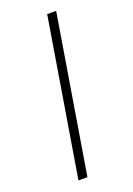

<svg xmlns="http://www.w3.org/2000/svg" viewBox="-142 -790 585 845"><g transform="rotate(-20 150.0 -367.5)"><path d="M73 0 194 -735H236L115 0Z"/></g></svg>

Font: Iosevka Aile Extralight
Style: Italic
Weight: 200
Italic angle: -9°
Designer: Belleve Invis
Foundry: Belleve Invis
Version: Version 31.1.0; ttfautohint (v1.8.4)